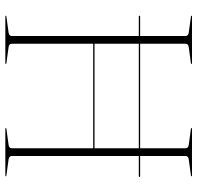

<svg xmlns="http://www.w3.org/2000/svg" viewBox="-30 -710 740 720"><g transform="rotate(90 340.0 -350.0)"><path d="M144 -24Q144 -13.5 158 -12L217 -4Q220 -4 220 -2Q220 0 217 0H42Q39 0 39 -2Q39 -4 42 -4L101 -12Q115 -13.5 115 -24V-500.5H41.5Q39 -500.5 39 -503Q39 -505.5 41.5 -505.5H115V-676Q115 -686.5 101 -688L42 -696Q39 -696 39 -698Q39 -700 42 -700H217Q220 -700 220 -698Q220 -696 217 -696L158 -688Q144 -686.5 144 -676V-505.5H536V-676Q536 -686.5 522 -688L463 -696Q460 -696 460 -698Q460 -700 463 -700H638Q641 -700 641 -698Q641 -696 638 -696L579 -688Q565 -686.5 565 -676V-505.5H641Q643.5 -505.5 643.5 -503Q643.5 -500.5 641 -500.5H565V-24Q565 -13.5 579 -12L638 -4Q641 -4 641 -2Q641 0 638 0H463Q460 0 460 -2Q460 -4 463 -4L522 -12Q536 -13.5 536 -24V-329.5H144ZM144 -334.5H536V-500.5H144Z"/></g></svg>

Font: Fraunces 144pt S000 Thin
Style: Regular
Weight: 100
Version: Version 1.000; ttfautohint (v1.8.3)